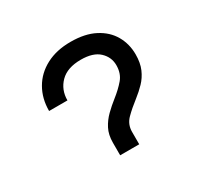

<svg xmlns="http://www.w3.org/2000/svg" viewBox="-117 -669 850 816"><g transform="rotate(-30 308.0 -261.5)"><path d="M256 0V-61.5Q256 -100.5 270.5 -128.5Q285 -156.5 307.8 -178.8Q330.5 -201 356 -221Q388.5 -246.5 411 -273Q433.5 -299.5 433.5 -340Q433.5 -379.5 403.8 -407.5Q374 -435.5 314 -435.5Q247.5 -435.5 213 -400.8Q178.5 -366 178.5 -314H88.5Q88.5 -375 115.8 -422.2Q143 -469.5 193.8 -496.2Q244.5 -523 314 -523Q384.5 -523 432 -498.2Q479.5 -473.5 503.5 -431.8Q527.5 -390 527.5 -339Q527.5 -297 514.5 -267.2Q501.5 -237.5 480.5 -215.8Q459.5 -194 435 -175Q400.5 -148.5 375 -123Q349.5 -97.5 349.5 -61V0Z"/></g></svg>

Font: Overpass Mono Medium
Style: Regular
Weight: 500
Monospace: yes
Designer: Delve Withrington, Dave Bailey
Foundry: Delve Fonts LLC
Version: Version 4.000